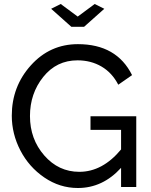

<svg xmlns="http://www.w3.org/2000/svg" viewBox="-20 -936 754 961"><path d="M401 -802H337L236 -892L284 -916L369 -853L454 -916L502 -892ZM433 -354H662V0H586V-96Q494 5 370 5Q279 5 202 -47.5Q125 -100 82 -183Q39 -266 39 -357Q39 -503 134.5 -609Q230 -715 370 -715Q564 -715 641 -560L572 -512Q541 -572 488 -603Q435 -634 368 -634Q263 -634 196.5 -551Q130 -468 130 -355Q130 -240 201.5 -158Q273 -76 377 -76Q493 -76 586 -188V-286H433Z"/></svg>

Font: Raleway-v4020 Medium
Style: Regular
Weight: 500
Designer: Matt McInerney, Pablo Impallari, Rodrigo Fuenzalida
Foundry: Matt McInerney, Pablo Impallari, Rodrigo Fuenzalida
Version: Version 4.020;PS 004.020;hotconv 1.0.88;makeotf.lib2.5.64775